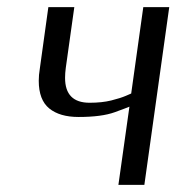

<svg xmlns="http://www.w3.org/2000/svg" viewBox="-20 -520 500 540"><path d="M383 -500H456L386 0H313L344 -220Q340 -218 303 -204.5Q266 -191 201 -191Q148 -191 118.5 -215Q89 -239 89 -293Q89 -309 92 -327L116 -500H189L165 -329Q164 -322 163.5 -314.5Q163 -307 163 -301Q163 -231 232 -231Q267 -231 293 -237.5Q319 -244 334 -250.5Q349 -257 349 -257Z"/></svg>

Font: Arsenal SC
Style: Italic
Weight: 400
Italic angle: -9.10001°
Designer: Andrij Shevchenko
Foundry: Stairsfor
Version: Version 2.001; ttfautohint (v1.8.4.7-5d5b)